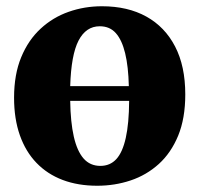

<svg xmlns="http://www.w3.org/2000/svg" viewBox="-20 -583 638 614"><path d="M291 11Q229.5 11 180.5 -7.5Q131.5 -26 96.8 -62Q62 -98 43.5 -150.5Q25 -203 25 -270.5Q25 -345 47.8 -400Q70.5 -455 109.8 -491.2Q149 -527.5 199.5 -545.2Q250 -563 306 -563Q388.5 -563 448 -530Q507.5 -497 540 -434.2Q572.5 -371.5 572.5 -281Q572.5 -204.5 549.8 -149.2Q527 -94 487.8 -58.5Q448.5 -23 397.8 -6Q347 11 291 11ZM301 -52.5Q332 -52.5 352 -74.2Q372 -96 382.2 -142Q392.5 -188 393 -260.5H204.5Q205.5 -192.5 216 -146.2Q226.5 -100 247.2 -76.2Q268 -52.5 301 -52.5ZM204.5 -307.5H392Q390.5 -370.5 380.2 -412.8Q370 -455 350.5 -477Q331 -499 299 -499Q255 -499 231.2 -453.2Q207.5 -407.5 204.5 -307.5Z"/></svg>

Font: Merriweather 36pt Black
Style: Regular
Weight: 900
Version: Version 2.100